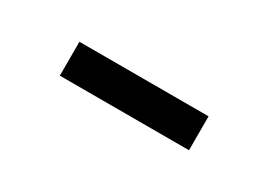

<svg xmlns="http://www.w3.org/2000/svg" viewBox="-16 -782 433 309"><g transform="rotate(30 200.0 -627.5)"><path d="M80 -596V-659H320V-596Z"/></g></svg>

Font: Source Serif 4 Variable
Style: Regular
Weight: 400
Designer: Frank Grießhammer
Foundry: Adobe
Version: Version 4.005;hotconv 1.1.0;makeotfexe 2.6.0